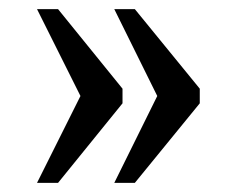

<svg xmlns="http://www.w3.org/2000/svg" viewBox="-20 -480 517 420"><path d="M230 -80 324 -270 230 -460H275L417 -286V-254L275 -80ZM61 -80 156 -270 61 -460H107L248 -286V-254L107 -80Z"/></svg>

Font: Noto Serif Tamil SemiCondensed
Style: Regular
Weight: 400
Width: 4
Designer: Indian Type Foundry, Tom Grace, and the Monotype Design Team
Foundry: Monotype Imaging Inc.
Version: Version 2.004; ttfautohint (v1.8.4.7-5d5b)